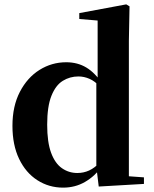

<svg xmlns="http://www.w3.org/2000/svg" viewBox="-20 -842 705 879"><path d="M269 17Q204 17 151 -17Q98 -51 67.5 -114.5Q37 -178 37 -266Q37 -356 71 -421.5Q105 -487 161 -522Q217 -557 283 -557Q335 -557 375 -533Q415 -509 449 -458H458L440 -443Q415 -470 390 -481Q365 -492 339 -492Q300 -492 267.5 -472Q235 -452 215.5 -403.5Q196 -355 196 -271Q196 -191 214 -142.5Q232 -94 263.5 -72Q295 -50 334 -50Q363 -50 388 -61.5Q413 -73 437 -98L458 -80H447Q414 -35 369 -9Q324 17 269 17ZM432 12 421 -79V-81V-464L427 -476V-748L343 -755V-782L558 -822L573 -813L570 -655V-35L639 -30V0Z"/></svg>

Font: Noto Serif JP ExtraBold
Style: Regular
Weight: 800
Designer: Ryoko NISHIZUKA 西塚涼子 (kana & ideographs); Frank Grießhammer (Latin, Greek & Cyrillic); Wenlong ZHANG 张文龙 (bopomofo); San
Foundry: Adobe
Version: Version 2.003-H1;hotconv 1.1.1;makeotfexe 2.6.0